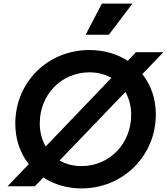

<svg xmlns="http://www.w3.org/2000/svg" viewBox="-20 -1035 928 1067"><path d="M433 12C663 12 846 -168 846 -399C846 -486 819 -563 771 -623L888 -745H736L690 -697C631 -735 558 -757 477 -757C245 -757 65 -578 65 -348C65 -261 92 -183 140 -123L22 0H174L221 -49C280 -10 352 12 433 12ZM201 -349C201 -510 322 -633 477 -633C523 -633 564 -622 599 -602L234 -221C213 -257 201 -301 201 -349ZM311 -143 677 -524C697 -488 709 -445 709 -397C709 -236 588 -112 433 -112C387 -112 346 -123 311 -143ZM456 -842H585L716 -1015H546Z"/></svg>

Font: Mluvka Bold
Style: Italic
Weight: 700
Italic angle: -8°
Designer: Modified by Jiří Krblich, Original typeface by Gumpita Rahayu
Foundry: Gumpita Rahayu & Jiří Krblich
Version: Version 2.000;Glyphs 3.1.1 (3134)